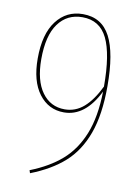

<svg xmlns="http://www.w3.org/2000/svg" viewBox="-80 -726 576 794"><g transform="rotate(10 208.5 -329.0)"><path d="M355 -396Q355 -276 326 -196.5Q297 -117 242 -68Q187 -19 102 14L98 2Q177 -29 229 -74.5Q281 -120 310 -192Q339 -264 341 -371Q285 -258 196 -258Q131 -258 91 -311Q51 -364 51 -459Q51 -562 93 -617Q135 -672 204 -672Q283 -672 319 -603.5Q355 -535 355 -396ZM341 -392Q341 -528 309 -593.5Q277 -659 204 -659Q140 -659 103 -608.5Q66 -558 66 -459Q66 -369 101.5 -320Q137 -271 197 -271Q242 -271 277 -301.5Q312 -332 341 -392Z"/></g></svg>

Font: Fira Sans Compressed Hair
Style: Regular
Weight: 100
Width: 1
Designer: bBox Type GmbH & Carrois Corporate GbR & Edenspiekermann AG
Foundry: bBox Type GmbH & Carrois Corporate GbR & Edenspiekermann AG
Version: Version 4.301